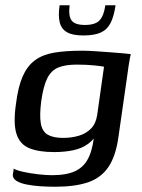

<svg xmlns="http://www.w3.org/2000/svg" viewBox="-20 -595 541 731"><path d="M189 116Q161 116 132 114Q103 112 79 107Q55 102 41 92.5Q27 83 29 68Q30 64 31 57Q32 50 32 47Q44 54 69.5 59.5Q95 65 125 68.5Q155 72 178 72Q236 72 269.5 55Q303 38 319.5 0.5Q336 -37 340 -99H356Q341 -66 316.5 -48Q292 -30 259 -23Q226 -16 186 -16Q127 -16 91 -31Q55 -46 42.5 -86Q30 -126 41 -201Q49 -265 66.5 -304.5Q84 -344 113 -365.5Q142 -387 186 -394.5Q230 -402 293 -402Q314 -402 342.5 -400Q371 -398 399.5 -396Q428 -394 449 -392Q470 -390 478 -389Q477 -386 474.5 -373Q472 -360 469.5 -343.5Q467 -327 465 -311L431 -74Q421 -1 393 40.5Q365 82 315.5 99Q266 116 189 116ZM220 -70Q252 -70 279.5 -78Q307 -86 326 -105Q345 -124 350 -157L376 -341Q367 -343 338.5 -346Q310 -349 272 -349Q229 -349 202 -338Q175 -327 160 -297Q145 -267 137 -210Q130 -155 135.5 -124.5Q141 -94 162 -82Q183 -70 220 -70ZM297 -460Q257 -460 235.5 -472Q214 -484 207.5 -509.5Q201 -535 207 -575H245Q240 -533 253 -516.5Q266 -500 303 -500Q344 -500 360 -518.5Q376 -537 381 -575H420Q414 -534 401.5 -508.5Q389 -483 364.5 -471.5Q340 -460 297 -460Z"/></svg>

Font: Genos Thin Medium
Style: Italic
Weight: 500
Italic angle: -8°
Version: Version 1.010